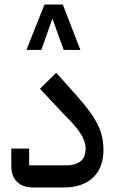

<svg xmlns="http://www.w3.org/2000/svg" viewBox="-20 -830 516 850"><path d="M125 0Q82 0 56 -24.5Q30 -49 30 -97V-172H109V-98H271Q297 -98 314 -104Q331 -110 341 -120Q351 -130 355 -143Q359 -156 359 -171Q359 -204 337 -238.5Q315 -273 261 -326L157 -437L229 -508L325 -400Q356 -365 377.5 -335.5Q399 -306 412.5 -278.5Q426 -251 432 -223.5Q438 -196 438 -166Q438 -88 392 -44Q346 0 261 0ZM336 -609H262L213 -745H211L163 -609H97L177 -810H258Z"/></svg>

Font: IBM Plex Sans Arabic Text
Style: Regular
Weight: 450
Designer: Mike Abbink, Paul van der Laan, Pieter van Rosmalen, Wael Morcos, Khajak Apelian
Foundry: Bold Monday
Version: Version 1.2